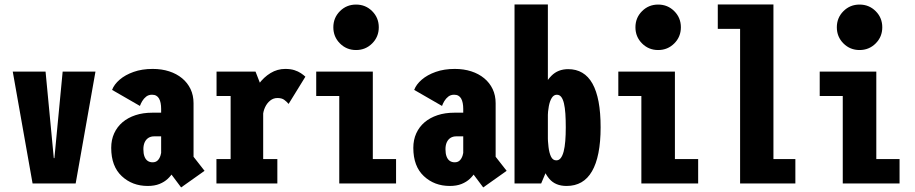

<svg xmlns="http://www.w3.org/2000/svg" viewBox="-20 -820 4090 858"><path d="M260 -500H406.6L318.1 0H125.6L37 -500H183.6L220.4 -113.4H223.1Z M789.4 17.6 714.4 -82.6 800 -176.8 894.1 -56.6ZM703.1 -158.1 769.3 -83.4Q764.2 -68.4 754.5 -51.9Q744.9 -35.4 729.8 -21.1Q714.7 -6.8 692.6 2.1Q670.5 11 640.1 11Q571 11 524 -33Q477 -77 477 -159.1Q477 -195.3 490.2 -224.2Q503.4 -253.2 527.5 -273.7Q551.6 -294.1 585.4 -305.3Q619.1 -316.4 660.1 -316.4H714.6V-210.7H668.9Q653.9 -210.7 643.1 -203.8Q632.4 -196.9 626.5 -184Q620.7 -171 620.7 -153.1Q620.7 -133.7 625.6 -120.8Q630.4 -107.8 639.7 -101.2Q649 -94.7 661.9 -94.7Q675.9 -94.7 684.4 -102.9Q692.9 -111.1 697.4 -125.4Q701.9 -139.7 703.1 -158.1ZM662.3 -512Q702.7 -512 736 -501.2Q769.2 -490.5 793.8 -470.2Q818.3 -449.9 831.6 -421.8Q844.9 -393.6 844.9 -358.7V-83.9L700.1 -108.3V-333.6Q700.1 -347.6 697.8 -359.4Q695.5 -371.1 690.8 -379.5Q686.1 -387.9 678.3 -392.3Q670.6 -396.7 659.3 -396.7Q643.9 -396.7 633.1 -388.2Q622.4 -379.7 615.6 -368.2Q608.8 -356.7 605.3 -346.6L480.9 -418.3Q489.9 -442.6 514.7 -464Q539.5 -485.4 577.1 -498.7Q614.6 -512 662.3 -512Z M1087.7 -291.7Q1087.7 -333.7 1100.3 -373.1Q1112.9 -412.6 1135.8 -443.9Q1158.7 -475.1 1189.1 -493.6Q1219.5 -512 1254.6 -512Q1278.6 -512 1295.6 -506.5Q1312.6 -501 1324.5 -493Q1336.4 -485 1344.7 -477.3L1269.7 -355.6Q1261.1 -365.9 1250 -374Q1239 -382 1220 -382Q1201.4 -382 1187.2 -370.4Q1173 -358.9 1164.5 -340.7Q1156.1 -322.5 1154.9 -302.1ZM1156.1 -109.1H1219.4V0H947.2V-109.1H1010.6V-390.9H947.7V-500H1121.9L1156.1 -412.1Z M1571.1 -596.4Q1528.6 -596.4 1499.1 -626Q1469.6 -655.5 1469.6 -698Q1469.6 -740.6 1499.1 -770.1Q1528.6 -799.6 1571.1 -799.6Q1613.7 -799.6 1643.2 -770.1Q1672.7 -740.6 1672.7 -698Q1672.7 -655.5 1643.2 -626Q1613.7 -596.4 1571.1 -596.4ZM1646 -109.1H1749.9V0H1496.1V-390.9H1393.1V-500H1646Z M2139.4 17.6 2064.4 -82.6 2150 -176.8 2244.1 -56.6ZM2053.1 -158.1 2119.3 -83.4Q2114.2 -68.4 2104.5 -51.9Q2094.9 -35.4 2079.8 -21.1Q2064.7 -6.8 2042.6 2.1Q2020.5 11 1990.1 11Q1921 11 1874 -33Q1827 -77 1827 -159.1Q1827 -195.3 1840.2 -224.2Q1853.4 -253.2 1877.5 -273.7Q1901.6 -294.1 1935.4 -305.3Q1969.1 -316.4 2010.1 -316.4H2064.6V-210.7H2018.9Q2003.9 -210.7 1993.1 -203.8Q1982.4 -196.9 1976.5 -184Q1970.7 -171 1970.7 -153.1Q1970.7 -133.7 1975.6 -120.8Q1980.4 -107.8 1989.7 -101.2Q1999 -94.7 2011.9 -94.7Q2025.9 -94.7 2034.4 -102.9Q2042.9 -111.1 2047.4 -125.4Q2051.9 -139.7 2053.1 -158.1ZM2012.3 -512Q2052.7 -512 2086 -501.2Q2119.2 -490.5 2143.8 -470.2Q2168.3 -449.9 2181.6 -421.8Q2194.9 -393.6 2194.9 -358.7V-83.9L2050.1 -108.3V-333.6Q2050.1 -347.6 2047.8 -359.4Q2045.5 -371.1 2040.8 -379.5Q2036.1 -387.9 2028.3 -392.3Q2020.6 -396.7 2009.3 -396.7Q1993.9 -396.7 1983.1 -388.2Q1972.4 -379.7 1965.6 -368.2Q1958.8 -356.7 1955.3 -346.6L1830.9 -418.3Q1839.9 -442.6 1864.7 -464Q1889.5 -485.4 1927.1 -498.7Q1964.6 -512 2012.3 -512Z M2279.3 0V-800H2428.3V-71L2398.3 0ZM2519 -511Q2555 -511 2582.1 -494.9Q2609.3 -478.9 2627.5 -446.5Q2645.7 -414.1 2654.9 -365.3Q2664 -316.5 2664 -251Q2664 -185.5 2654.2 -136.4Q2644.5 -87.3 2625.4 -54.5Q2606.4 -21.6 2578 -5.3Q2549.6 11 2511.9 11Q2461.6 11 2434.5 -21.2Q2407.4 -53.4 2397 -104.1Q2386.6 -154.9 2386.6 -210.9L2427.6 -217.1Q2428.1 -188.9 2431.2 -162.9Q2434.3 -136.9 2442.2 -120.2Q2450.2 -103.4 2465.9 -103.4Q2477.9 -103.4 2485.8 -113.6Q2493.8 -123.9 2498.9 -143.2Q2503.9 -162.6 2506.1 -189.9Q2508.3 -217.1 2508.3 -251Q2508.3 -285.1 2506.5 -312.1Q2504.6 -339.1 2500.2 -357.9Q2495.7 -376.8 2488.1 -386.7Q2480.5 -396.6 2468.4 -396.6Q2454.5 -396.6 2445.7 -382.5Q2436.9 -368.5 2432.6 -345.4Q2428.2 -322.4 2427.6 -294.9L2386.6 -300.6Q2386.6 -356.6 2400.8 -404.4Q2415.1 -452.3 2444.4 -481.6Q2473.7 -511 2519 -511Z M2921.1 -596.4Q2878.6 -596.4 2849.1 -626Q2819.6 -655.5 2819.6 -698Q2819.6 -740.6 2849.1 -770.1Q2878.6 -799.6 2921.1 -799.6Q2963.7 -799.6 2993.2 -770.1Q3022.7 -740.6 3022.7 -698Q3022.7 -655.5 2993.2 -626Q2963.7 -596.4 2921.1 -596.4ZM2996 -109.1H3099.9V0H2846.1V-390.9H2743.1V-500H2996Z M3436.3 -109.1H3534.3V0H3287.3V-690.9H3187.6V-800H3436.3Z M3821.1 -596.4Q3778.6 -596.4 3749.1 -626Q3719.6 -655.5 3719.6 -698Q3719.6 -740.6 3749.1 -770.1Q3778.6 -799.6 3821.1 -799.6Q3863.7 -799.6 3893.2 -770.1Q3922.7 -740.6 3922.7 -698Q3922.7 -655.5 3893.2 -626Q3863.7 -596.4 3821.1 -596.4ZM3896 -109.1H3999.9V0H3746.1V-390.9H3643.1V-500H3896Z"/></svg>

Font: League Mono Thin Condensed
Style: Regular
Weight: 100
Width: 1
Designer: Tyler Finck
Foundry: The League of Moveable Type / Tyler Finck
Version: Version 2.300;RELEASE